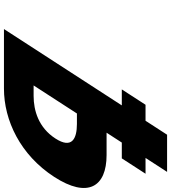

<svg xmlns="http://www.w3.org/2000/svg" viewBox="33 -898 865 971"><g transform="rotate(90 465.5 -412.5)"><path d="M553.9 -369 412.1 -150H465.1C539.1 -150 625.3 -175 680.3 -260C734.8 -344 680.9 -369 606.9 -369ZM126.9 0 513 -596H432.1L509.8 -716H590.7L661.3 -825H849.3L778.7 -716H858.6L780.9 -596H701L651.1 -519H764.1C925.1 -519 984.6 -424 874.5 -254C763.7 -83 588.9 0 427.9 0Z"/></g></svg>

Font: Hussar
Style: BdWodka
Weight: 700
Foundry: Cannot Into Space Fonts
Version: Version 2.00